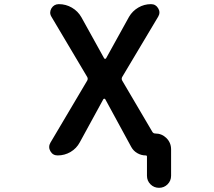

<svg xmlns="http://www.w3.org/2000/svg" viewBox="-20 -774 1040 932"><path d="M693.4 79.1V-13.7Q693.4 -19.5 687.5 -19.5Q666 -19.5 647 -30.3Q627.9 -41 617.2 -60.5L491.2 -292Q489.3 -294.9 486.3 -294.9Q483.4 -294.9 481.4 -292L367.2 -83Q351.6 -53.7 322.8 -36.6Q293.9 -19.5 259.8 -19.5Q236.3 -19.5 224.6 -40Q218.8 -49.8 218.8 -60.5Q218.8 -71.3 224.6 -81.1L403.3 -382.8Q408.2 -391.6 403.3 -400.4L230.5 -691.4Q223.6 -702.1 223.6 -712.9Q223.6 -722.7 229.5 -733.4Q242.2 -753.9 265.6 -753.9Q299.8 -753.9 329.1 -736.8Q358.4 -719.7 375 -690.4L485.4 -491.2Q487.3 -488.3 490.2 -488.3Q493.2 -488.3 495.1 -491.2L606.4 -692.4Q623 -720.7 651.4 -737.3Q679.7 -753.9 712.9 -753.9Q736.3 -753.9 748 -733.4Q753.9 -723.6 753.9 -713.9Q753.9 -703.1 748 -693.4L573.2 -400.4Q568.4 -391.6 573.2 -382.8L719.7 -133.8Q724.6 -126 733.4 -126Q765.6 -126 788.1 -103.5Q810.5 -81.1 810.5 -48.8V79.1Q810.5 103.5 793.5 120.6Q776.4 137.7 752 137.7Q727.5 137.7 710.4 120.6Q693.4 103.5 693.4 79.1Z"/></svg>

Font: Rounded-X Mgen+ 1m medium
Style: Regular
Weight: 500
Designer: [Source Han Sans]
Ryoko NISHIZUKA  (kana & ideographs); Paul D. Hunt (Latin, Greek & Cyrillic); Wenlong ZHANG  (bopomofo
Version: Version 1.059.20150602